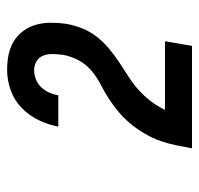

<svg xmlns="http://www.w3.org/2000/svg" viewBox="-30 -853 560 540"><g transform="rotate(-90 250.0 -583.0)"><path d="M103 -323V-324Q107 -346 111.5 -368Q116 -390 123.5 -411.5Q131 -433 143 -454Q155 -475 170 -493.5Q185 -512 203 -527.5Q221 -543 241 -556Q261 -569 282.5 -580Q304 -591 322 -606.5Q340 -622 351 -643Q362 -664 366 -687Q366 -687 366 -688Q366 -689 366 -689Q368 -703 368 -716.5Q368 -730 363.5 -741.5Q359 -753 348 -760Q337 -767 323 -767Q310 -767 297 -762Q284 -757 274.5 -747Q265 -737 259.5 -724.5Q254 -712 252 -699H164Q169 -727 182 -754Q195 -781 216.5 -802Q238 -823 266.5 -833Q295 -843 323 -843Q345 -843 365.5 -839Q386 -835 403.5 -824.5Q421 -814 433 -797.5Q445 -781 450.5 -761.5Q456 -742 456 -720Q456 -698 453 -677Q449 -654 440.5 -632.5Q432 -611 417.5 -592Q403 -573 384.5 -557.5Q366 -542 346 -528.5Q326 -515 306 -502.5Q286 -490 268 -474Q250 -458 235.5 -439Q221 -420 211 -399H404L391 -323Z"/></g></svg>

Font: Iosevka Curly Oblique
Style: Bold
Weight: 700
Italic angle: -9°
Monospace: yes
Designer: Belleve Invis
Foundry: Belleve Invis
Version: Version 11.1.0; ttfautohint (v1.8.3)